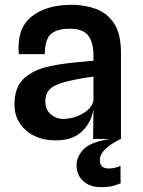

<svg xmlns="http://www.w3.org/2000/svg" viewBox="-20 -576 592 796"><path d="M210.5 6Q135.5 6 87.8 -35.5Q40 -77 40 -142.5Q40 -214.5 79.2 -250.8Q118.5 -287 186.5 -301.5Q218.5 -308.5 254.2 -313Q290 -317.5 320.5 -320Q351 -322.5 367.5 -324V-346Q367.5 -401.5 345.2 -429.2Q323 -457 270 -457Q219 -457 193 -436.8Q167 -416.5 165.5 -351.5H58Q49 -457.5 110.2 -506.8Q171.5 -556 276.5 -556Q331.5 -556 378 -539Q424.5 -522 453 -478.8Q481.5 -435.5 481.5 -357V0H366L367.5 -122.5Q358 -67 319.2 -30.5Q280.5 6 210.5 6ZM242 -83Q267.5 -83 294.5 -92.2Q321.5 -101.5 341.8 -118.2Q362 -135 367.5 -158V-258Q347.5 -256 320.2 -251.2Q293 -246.5 273.5 -242Q217.5 -230.5 192.8 -211.8Q168 -193 168 -154.5Q168 -121.5 190.2 -102.2Q212.5 -83 242 -83ZM399.5 200Q353 200 325.2 175Q297.5 150 297.5 108Q297.5 73.5 326.5 43Q355.5 12.5 436 0H481Q394 42 394 87.5Q394 122.5 430.5 122.5Q458 122.5 479.5 111.5L480 184Q458 193 441.5 196.5Q425 200 399.5 200Z"/></svg>

Font: Spline Sans Medium
Style: Regular
Weight: 500
Designer: Eben Sorkin, Mirko Velimirovic
Foundry: Sorkin Type
Version: Version 1.000; ttfautohint (v1.8.3)